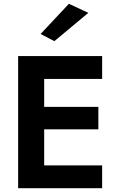

<svg xmlns="http://www.w3.org/2000/svg" viewBox="-20 -997 626 1017"><path d="M448 -929 268 -779 195 -817 345 -977ZM76 -700H521V-579H214V-431H501V-312H214V-121H521V0H76Z"/></svg>

Font: Jost* Semi
Style: Regular
Weight: 600
Version: Version 3.7